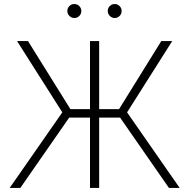

<svg xmlns="http://www.w3.org/2000/svg" viewBox="-20 -931 938 951"><path d="M471.2 -727.5V0H425.8V-727.5ZM27.8 0 288.6 -374.5 64.5 -727.5H118.7L328.6 -390.6H569.8L778.8 -727.5H833L609.4 -374.5L870.1 0H816.9L574.7 -348.6H322.8L80.6 0ZM548.3 -841.8Q534.2 -841.8 523.9 -852.1Q513.7 -862.3 513.7 -876.5Q513.7 -891.1 523.9 -901.1Q534.2 -911.1 548.3 -911.1Q562.5 -911.1 572.5 -900.9Q582.5 -890.6 582.5 -876.5Q582.5 -862.3 572.5 -852.1Q562.5 -841.8 548.3 -841.8ZM348.1 -841.8Q334 -841.8 323.7 -852.1Q313.5 -862.3 313.5 -876.5Q313.5 -891.1 323.7 -901.1Q334 -911.1 348.1 -911.1Q362.8 -911.1 372.8 -900.9Q382.8 -890.6 382.8 -876.5Q382.8 -862.3 372.8 -852.1Q362.8 -841.8 348.1 -841.8Z"/></svg>

Font: Inter 17pt ExtraLight
Style: Regular
Weight: 250
Version: Version 4.001;git-66647c0bb